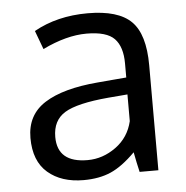

<svg xmlns="http://www.w3.org/2000/svg" viewBox="-45 -591 626 646"><g transform="rotate(-5 268.0 -268.0)"><path d="M465.3 -354.5V0H401.9Q394.5 -31.2 387.7 -67.4Q343.3 -22.9 304.2 -5.9Q265.1 11.2 212.4 11.2Q137.2 11.2 91.6 -28.1Q45.9 -67.4 45.9 -145.5Q45.9 -223.6 108.2 -262.9Q170.4 -302.2 287.6 -312Q303.7 -313.5 336.2 -316.2Q368.7 -318.8 384.8 -320.3V-367.7Q384.8 -424.3 358.4 -451.7Q332 -479 264.2 -479Q196.3 -479 115.7 -439.9L92.3 -502.9Q170.9 -546.9 273.9 -546.9Q377 -546.9 421.1 -503.2Q465.3 -459.5 465.3 -354.5ZM129.4 -141.6Q129.4 -54.7 231.4 -54.7Q282.7 -54.7 326.9 -86.7Q371.1 -118.7 383.8 -172.9V-263.2Q381.3 -263.2 354.2 -260.7Q327.1 -258.3 318.8 -257.8Q212.9 -248.5 171.1 -223.1Q129.4 -197.8 129.4 -141.6Z"/></g></svg>

Font: Oxygen-Regular
Style: Regular
Weight: 400
Designer: Vernon Adams
Foundry: Vernon Adams
Version: Version Release 0.2.3 webfont; ttfautohint (v0.93.3-1d66) -l